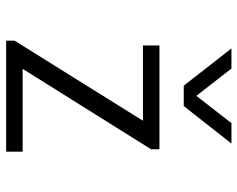

<svg xmlns="http://www.w3.org/2000/svg" viewBox="-96 -696 791 640"><g transform="rotate(90 300.0 -375.5)"><path d="M115 0V-28L382 -456H131V-511H477V-483L209 -55H485V0ZM458 -751 333 -592H265L141 -751H208L299 -634L390 -751Z"/></g></svg>

Font: Chivo Mono Medium ExtraLight
Style: Regular
Weight: 250
Monospace: yes
Version: Version 1.008